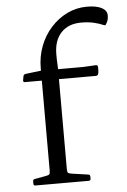

<svg xmlns="http://www.w3.org/2000/svg" viewBox="-53 -786 547 826"><g transform="rotate(-5 220.0 -373.5)"><path d="M133 -500Q133 -551 150 -595.5Q167 -640 197.5 -674Q228 -708 268 -727.5Q308 -747 354 -747Q395 -747 417.5 -735Q440 -723 440 -702Q440 -691 437.5 -682Q435 -673 430 -666Q427 -658 419 -662Q401 -670 377.5 -675.5Q354 -681 323 -681Q268 -681 236.5 -647.5Q205 -614 205 -554Q205 -527 206 -515Q207 -503 207 -490V0H133ZM59 -447Q52 -447 53 -456L56 -473Q58 -481 67 -482L133 -490H315L371 -493Q379 -493 379 -484Q379 -477 379 -469.5Q379 -462 377 -455Q375 -447 366 -447ZM66 0Q58 0 58 -9V-18Q58 -27 66 -28L115 -37Q127 -39 130 -43Q133 -47 133 -59V-180H207V-57Q207 -46 210.5 -42.5Q214 -39 227 -37L297 -27Q305 -26 305 -17V-8Q305 0 296 0Z"/></g></svg>

Font: Hahmlet Light
Style: Regular
Weight: 300
Designer: Minjoo Ham & Mark Frömberg
Foundry: hypertype
Version: Version 1.002